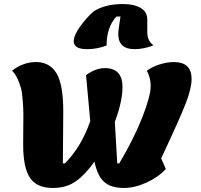

<svg xmlns="http://www.w3.org/2000/svg" viewBox="-20 -908 996 953"><path d="M413 -664Q346 -664 346 -703Q346 -732 377 -775.5Q408 -819 444 -851Q500 -888 591 -888Q644 -888 677.5 -869Q711 -850 711 -811V-748Q711 -705 742 -683Q694 -664 648 -664Q567 -664 567 -739Q567 -758 578 -826H558Q509 -773 509 -682Q462 -664 413 -664ZM242 25Q163 25 129 -25Q95 -75 95 -190Q95 -212 95.5 -268Q96 -324 96 -345Q96 -366 93 -407Q90 -448 84.5 -469Q79 -490 68 -515Q57 -540 40 -557Q95 -600 159 -600Q226 -600 260 -545Q294 -490 294 -354Q294 -310 293 -218.5Q292 -127 292 -97H302Q384 -179 428 -307L407 -535Q455 -570 500 -570Q588 -570 588 -476Q588 -405 550 -303L562 -97H572Q647 -224 687.5 -328.5Q728 -433 728 -482Q728 -520 709 -557Q734 -576 771.5 -588Q809 -600 843 -600Q931 -600 931 -516Q931 -470 902 -395Q873 -320 780 -122L803 -69Q765 -28 706.5 -1.5Q648 25 595 25Q530 25 496.5 -5.5Q463 -36 449 -106Q404 -42 357 -8.5Q310 25 242 25Z"/></svg>

Font: Lemonada
Style: Bold
Weight: 700
Designer: Mohamed Gaber (Arabic), Eduardo Tunni (Latin)
Foundry: Kief Type Foundry
Version: Version 4.004